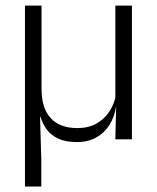

<svg xmlns="http://www.w3.org/2000/svg" viewBox="-20 -508 571 700"><path d="M461 -487.5V0H400.5L403.5 -120.5L400.5 -123.5V-487.5ZM131.5 -182Q131.5 -149.5 139.5 -123.2Q147.5 -97 163.8 -78.5Q180 -60 204.8 -50.5Q229.5 -41 262.5 -41Q301.5 -41 331 -57.2Q360.5 -73.5 379 -101.8Q397.5 -130 403.5 -165.5L416.5 -118.5H403Q397.5 -82 379.2 -52.8Q361 -23.5 331 -6.8Q301 10 259.5 10Q220 10 193.2 -2.2Q166.5 -14.5 150.8 -35.5Q135 -56.5 127.5 -82.5L126 -82L130.5 72V172H71V-487.5H131.5Z"/></svg>

Font: Anek Latin Light
Style: Regular
Weight: 300
Designer: Yesha Goshar
Foundry: Ek Type
Version: Version 1.003